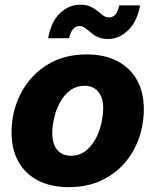

<svg xmlns="http://www.w3.org/2000/svg" viewBox="-20 -772 650 803"><path d="M268.1 10.7Q192.4 10.7 138.7 -17.3Q85 -45.4 56.6 -96.7Q28.3 -147.9 28.3 -217.3Q28.3 -283.2 50 -342.3Q71.8 -401.4 112.5 -447Q153.3 -492.7 211.4 -518.6Q269.5 -544.4 342.3 -544.4Q418 -544.4 471.4 -516.1Q524.9 -487.8 553.2 -436.5Q581.5 -385.3 581.5 -316.4Q581.5 -251 560.5 -192.1Q539.6 -133.3 499 -87.6Q458.5 -42 400.4 -15.6Q342.3 10.7 268.1 10.7ZM275.9 -120.6Q311.5 -120.6 337.2 -140.1Q362.8 -159.7 379.4 -190.4Q396 -221.2 403.8 -256.1Q411.6 -291 411.6 -320.8Q411.6 -350.1 402.1 -370.6Q392.6 -391.1 375.5 -402.1Q358.4 -413.1 334.5 -413.1Q298.8 -413.1 272.9 -393.6Q247.1 -374 230.7 -343.5Q214.4 -313 206.5 -278.6Q198.7 -244.1 198.7 -213.4Q198.7 -169.9 219.5 -145.3Q240.2 -120.6 275.9 -120.6ZM431.6 -608.9Q406.2 -608.9 389.2 -616.9Q372.1 -625 359.4 -636Q346.7 -647 335.7 -655Q324.7 -663.1 312.5 -663.1Q295.9 -663.1 284.9 -649.7Q273.9 -636.2 269 -612.3H181.2Q193.8 -681.6 231 -717Q268.1 -752.4 315.4 -752.4Q340.8 -752.4 358.2 -744.4Q375.5 -736.3 388.2 -725.8Q400.9 -715.3 411.6 -707.3Q422.4 -699.2 435.1 -699.2Q453.6 -699.2 463.6 -712.4Q473.6 -725.6 478.5 -749.5H565.9Q553.2 -681.2 515.6 -645Q478 -608.9 431.6 -608.9Z"/></svg>

Font: Inter 20pt ExtraBold
Style: Italic
Weight: 800
Italic angle: -9.3988°
Version: Version 4.001;git-66647c0bb